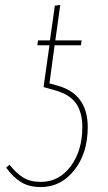

<svg xmlns="http://www.w3.org/2000/svg" viewBox="-20 -756 441 781"><path d="M215.8 -407.2Q336.9 -372.6 336.9 -238.8Q336.9 -133.8 282.7 -64.5Q228.5 4.9 146 4.9Q98.1 4.9 65.7 -15.1Q33.2 -35.2 4.9 -74.2L19 -85.9Q45.4 -51.8 74.2 -33.9Q103 -16.1 146 -16.1Q219.7 -16.1 267.3 -79.3Q314.9 -142.6 314.9 -240.2Q314.9 -268.6 308.8 -291.5Q302.7 -314.5 293.2 -329.6Q283.7 -344.7 269.3 -356.7Q254.9 -368.7 240.7 -375.2Q226.6 -381.8 209 -387.2L157.2 -401.9L181.2 -571.8H131.8L134.8 -591.8H183.1L203.1 -732.9L225.1 -735.8L205.1 -591.8H312L309.1 -571.8H202.1L181.2 -417Z"/></svg>

Font: Fira Sans Compressed Thin
Style: Italic
Weight: 100
Width: 3
Italic angle: -8°
Designer: Carrois Corporate & Edenspiekermann AG
Foundry: Carrois Corporate GbR & Edenspiekermann AG
Version: Version 4.203;PS 004.203;hotconv 1.0.88;makeotf.lib2.5.64775